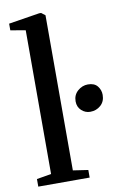

<svg xmlns="http://www.w3.org/2000/svg" viewBox="-91 -871 582 922"><g transform="rotate(-10 200.0 -409.5)"><path d="M90 -49V-750L17 -762.5V-795L167.5 -819H177L196 -804.5V-48L269.5 -37V0H19V-37ZM327.5 -310.5Q303.5 -310.5 285 -327.5Q266.5 -344.5 266.5 -372Q266.5 -403 288.5 -422.5Q310.5 -442 338.5 -442Q370 -442 385 -423.2Q400 -404.5 400 -380.5Q400 -348.5 378.8 -329.5Q357.5 -310.5 327.5 -310.5Z"/></g></svg>

Font: Merriweather 72pt Medium
Style: Regular
Weight: 500
Version: Version 2.100